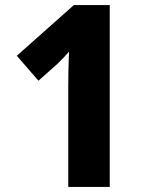

<svg xmlns="http://www.w3.org/2000/svg" viewBox="-20 -785 579 754"><path d="M411 -51V-765H270L46 -566L131 -468L203 -532C221 -549 241 -570 251 -582C249 -539 248 -481 248 -442V-51Z"/></svg>

Font: Noto Sans Tamil UI SemiCondensed ExtraBold
Style: Regular
Weight: 800
Width: 4
Designer: Jelle Bosma - Monotype Design Team
Foundry: Monotype Imaging Inc.
Version: Version 2.004